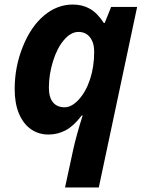

<svg xmlns="http://www.w3.org/2000/svg" viewBox="-20 -576 634 836"><path d="M190.9 9.8Q147.9 9.8 114.7 -13.4Q81.5 -36.6 62.7 -81.1Q43.9 -125.5 43.9 -188Q43.9 -284.7 79.1 -372.3Q114.3 -460 171.4 -508.1Q228.5 -556.2 296.9 -556.2Q338.9 -556.2 371.3 -537.8Q403.8 -519.5 432.1 -476.1H436L463.9 -545.9H577.1L410.2 240.2H263.2Q286.1 133.8 298.8 75.4Q311.5 17.1 339.8 -73.2H335.9Q300.8 -27.3 266.1 -8.8Q231.4 9.8 190.9 9.8ZM261.2 -108.9Q292.5 -108.9 323.5 -143.1Q354.5 -177.2 372.3 -231.4Q390.1 -285.6 390.1 -351.1Q390.1 -390.1 371.8 -413.6Q353.5 -437 321.8 -437Q288.6 -437 258.5 -401.9Q228.5 -366.7 210.7 -309.1Q192.9 -251.5 192.9 -194.8Q192.9 -151.9 210.7 -130.4Q228.5 -108.9 261.2 -108.9Z"/></svg>

Font: TypoPRO Open Sans
Style: Bold Italic
Weight: 700
Italic angle: -12°
Foundry: Ascender Corporation
Version: Version 1.10